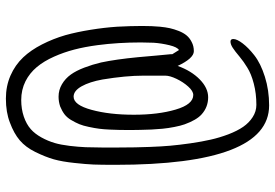

<svg xmlns="http://www.w3.org/2000/svg" viewBox="-162 -718 938 655"><g transform="rotate(-90 307.5 -390.0)"><path d="M447.3 7.8Q472.7 -12.2 487.5 -31.7Q502.4 -51.3 502.4 -63.5Q502.4 -73.2 493.7 -73.2Q484.4 -73.2 472.7 -65.7Q460.9 -58.1 441.9 -42Q424.8 -27.8 405.3 -16.1Q383.8 -2.4 350.1 6.3Q316.4 15.1 277.8 15.1Q255.4 15.1 235.8 2.4Q216.8 -9.8 202.9 -29.8Q189 -49.8 177.2 -80.6Q166 -110.4 159.2 -140.4Q152.3 -170.4 146.5 -210.4Q141.1 -248.5 138.4 -278.8Q135.7 -309.1 134.3 -347.7Q132.3 -397.5 132.3 -454.1V-512.7Q132.3 -536.6 133.3 -566.9Q134.3 -591.8 137.9 -622.1Q141.6 -652.3 147.5 -672.4Q154.3 -695.8 166.7 -718.3Q179.2 -740.7 194.8 -754.4Q211.9 -769.5 237.8 -778.3Q263.7 -787.1 294.4 -787.1Q329.1 -787.1 358.4 -772.5Q386.2 -758.3 406.5 -734.1Q426.8 -710 442.4 -674.8Q457 -642.1 466.3 -606.4Q475.6 -570.8 481.4 -527.3Q490.7 -457 490.7 -378.9Q490.7 -365.7 489.7 -335.4Q487.8 -308.1 481.2 -281.2Q474.6 -254.4 464.8 -249L450.7 -271.5V-275.9Q449.2 -286.6 445.8 -327.6L440.4 -388.7Q433.1 -464.4 422.4 -514.6Q415.5 -543.9 404.8 -572Q394 -600.1 381.3 -617.7Q367.7 -636.7 348.1 -648.2Q328.6 -659.7 305.7 -659.7Q288.6 -659.7 272.5 -654.3Q256.8 -647.9 245.8 -639.6Q234.9 -631.3 226.6 -617.7Q217.3 -602.1 211.9 -588.9Q206.5 -575.7 202.6 -556.6Q198.2 -536.1 196.3 -521Q194.3 -505.9 193.4 -484.9Q191.9 -455.6 191.9 -415.5Q191.9 -390.1 192.4 -381.8Q192.4 -365.2 193.6 -342.8Q194.8 -320.3 196.3 -305.2Q198.2 -285.6 202.4 -264.4Q206.5 -243.2 211.4 -229.5Q226.1 -189 245.1 -171.9Q270 -149.4 303.7 -149.4Q335.4 -149.4 364.7 -178.2Q394 -207 410.6 -253.4Q436.5 -198.2 460.9 -198.2Q478.5 -198.2 492.2 -205.6Q505.9 -212.4 514.6 -222.9Q523.4 -233.4 529.8 -249.5Q536.1 -265.6 539.3 -280Q542.5 -294.4 544.4 -314Q546.9 -340.3 546.9 -374.5Q546.9 -413.1 544.4 -459.5Q541.5 -503.4 533.9 -550.3Q526.4 -597.2 515.6 -636.2Q503.4 -678.2 483.9 -716.3Q464.4 -754.4 439.9 -780.3Q413.6 -808.1 377.7 -823.7Q341.8 -839.4 299.3 -839.4Q252.4 -839.4 217.3 -825.7Q180.2 -812 156.7 -792Q133.3 -772 117.2 -739.3Q100.1 -704.6 92 -676Q84 -647.5 79.6 -605.5Q75.2 -565.4 74.2 -540.3Q73.2 -515.1 73.2 -466.8Q73.2 58.6 275.9 58.6Q327.6 58.6 373.5 44.2Q419.4 29.8 447.3 7.8ZM364.3 -509.8Q377.4 -430.2 377.4 -370.6V-295.4Q377.4 -280.3 366.5 -257.3Q355.5 -234.4 340.1 -217.3Q324.7 -200.2 311.5 -200.2Q279.3 -200.2 261.7 -260.3Q244.1 -319.8 244.1 -402.8Q244.1 -486.3 260.7 -546.9Q277.3 -608.4 305.7 -608.4Q325.7 -608.4 341.1 -581.1Q356.4 -553.7 364.3 -509.8Z"/></g></svg>

Font: Amatica SC
Style: Bold
Weight: 400
Designer: Vernon Adams, Ben Nathan
Foundry: newtypography
Version: Version 2.000